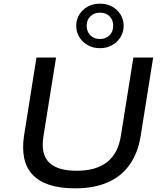

<svg xmlns="http://www.w3.org/2000/svg" viewBox="-20 -1019 890 1048"><path d="M390 9Q307 9 249.5 -10Q192 -29 157.5 -66Q123 -103 112 -156Q101 -209 111 -277L179 -705H286L217 -274Q202 -177 248 -132Q294 -87 398 -87Q505 -87 565 -134.5Q625 -182 640 -279L708 -705H816L748 -278Q733 -183 686.5 -118.5Q640 -54 565.5 -22.5Q491 9 390 9ZM525 -756Q488 -756 459 -772.5Q430 -789 413 -816.5Q396 -844 396 -878Q396 -912 413 -939.5Q430 -967 459 -983Q488 -999 525 -999Q563 -999 592 -983Q621 -967 638 -939.5Q655 -912 655 -878Q655 -844 638 -816.5Q621 -789 592 -772.5Q563 -756 525 -756ZM525 -806Q558 -806 578 -826.5Q598 -847 598 -879Q598 -910 578 -930Q558 -950 525 -950Q494 -950 473.5 -930Q453 -910 453 -879Q453 -847 473 -826.5Q493 -806 525 -806Z"/></svg>

Font: Nunito Sans 7pt SemiExpanded Medium
Style: Italic
Weight: 500
Width: 6
Italic angle: -9°
Designer: Vernon Adams
Foundry: Vernon Adams
Version: Version 3.101;gftools[0.9.27]